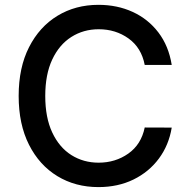

<svg xmlns="http://www.w3.org/2000/svg" viewBox="-20 -757 775 787"><path d="M383.5 9.9Q289.1 9.9 215.2 -35Q141.3 -79.9 98.9 -163.7Q56.5 -247.5 56.5 -363.6Q56.5 -480.1 99.1 -563.7Q141.7 -647.4 215.6 -692.3Q289.4 -737.2 383.5 -737.2Q460.6 -737.2 524 -708.1Q587.4 -679 629.4 -623.8Q671.5 -568.5 683.9 -490.8H573.2Q559.7 -561.4 506.9 -599.3Q454.2 -637.1 384.6 -637.1Q322.1 -637.1 272.4 -605.5Q222.7 -573.9 194.1 -513Q165.5 -452.1 165.5 -363.6Q165.5 -274.9 194.2 -213.8Q223 -152.7 272.5 -121.4Q322.1 -90.2 384.2 -90.2Q453.1 -90.2 506 -127.5Q558.9 -164.8 573.2 -234.4L683.9 -234Q672.2 -162.3 631.4 -107.2Q590.6 -52.2 527 -21.1Q463.4 9.9 383.5 9.9Z"/></svg>

Font: Linik Sans Medium
Style: Regular
Weight: 500
Designer: Rasmus Andersson (font), Cristiano Sobral (main changes)
Foundry: rsms
Version: Version 3.018;June 1, 2022;FontCreator 14.0.0.2814 64-bit; t